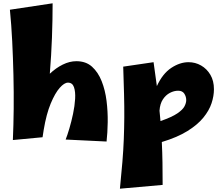

<svg xmlns="http://www.w3.org/2000/svg" viewBox="-20 -836 1344 1164"><path d="M626 22 378 10Q388 -15 400.5 -57Q413 -99 423 -146.5Q433 -194 435.5 -237Q438 -280 428.5 -307.5Q419 -335 392 -335Q370 -335 342 -303.5Q314 -272 287.5 -208.5Q261 -145 245 -49Q241 -26 238 -4L58 13Q62 -76 63 -176.5Q64 -277 61.5 -381Q59 -485 54 -586Q49 -687 40 -777L299 -816Q299 -715 295 -607.5Q291 -500 282 -389Q319 -424 360.5 -444.5Q402 -465 443 -465Q501 -465 538 -431.5Q575 -398 596.5 -343.5Q618 -289 626 -224Q634 -159 633 -94.5Q632 -30 626 22Z M707 308Q716 219 722 146Q728 73 730.5 7.5Q733 -58 733.5 -124Q734 -190 732 -265Q730 -340 727 -432L911 -459Q922 -381 931 -314Q966 -390 1018.5 -424.5Q1071 -459 1123 -459Q1164 -459 1199 -439Q1234 -419 1255.5 -382.5Q1277 -346 1277 -295Q1277 -254 1262.5 -210Q1248 -166 1212.5 -122.5Q1177 -79 1115.5 -41Q1054 -3 961 25Q964 86 965 149.5Q966 213 966 285ZM1060 -286Q1035 -286 1010 -273Q985 -260 967.5 -233.5Q950 -207 947 -165Q950 -133 953 -102Q1022 -126 1055 -148.5Q1088 -171 1098.5 -191.5Q1109 -212 1109 -229Q1109 -250 1097.5 -268Q1086 -286 1060 -286Z"/></svg>

Font: Marhey ExtraBold
Style: Regular
Weight: 800
Designer: Nur Syamsi & Bustanul Arifin
Foundry: Namelatype
Version: Version 1.000; ttfautohint (v1.8.4.7-5d5b)